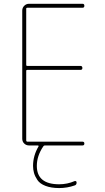

<svg xmlns="http://www.w3.org/2000/svg" viewBox="-20 -750 540 990"><path d="M129.9 0Q115.2 0 105 -9.8Q94.7 -19.5 94.7 -35.2V-695.3Q94.7 -710 105 -720.2Q115.2 -730.5 129.9 -730.5H405.3Q415 -730.5 415 -720.2Q415 -710 405.3 -710H120.1Q115.2 -710 115.2 -705.1V-415Q115.2 -410.2 120.1 -410.2H394.5Q404.3 -410.2 404.8 -399.9Q405.3 -389.6 394.5 -389.6H120.1Q115.2 -389.6 115.2 -384.8V-25.4Q115.2 -20.5 120.1 -19.5H405.3Q415 -19.5 415 -9.8Q415 0 405.3 0H210.9Q206.1 0 203.1 4.9Q169.9 53.7 169.9 105.5Q169.9 200.2 285.2 200.2Q327.1 200.2 365.2 183.6Q369.1 182.6 372.1 184.6Q375 186.5 375 191.4Q375 203.1 365.2 206.1Q326.2 219.7 285.2 219.7Q244.1 219.7 214.8 208.5Q185.5 197.3 172.9 178.2Q160.2 159.2 155.3 141.6Q150.4 124 150.4 105.5Q150.4 52.7 178.7 4.9Q179.7 3.9 178.7 2Q177.7 0 176.8 0Z"/></svg>

Font: Rounded-L Mgen+ 2m thin
Style: Regular
Weight: 100
Designer: [Source Han Sans]
Ryoko NISHIZUKA  (kana & ideographs); Paul D. Hunt (Latin, Greek & Cyrillic); Wenlong ZHANG  (bopomofo
Version: Version 1.059.20150602